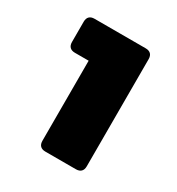

<svg xmlns="http://www.w3.org/2000/svg" viewBox="-99 -770 446 484"><g transform="rotate(30 124.5 -528.0)"><path d="M40 -605H80V-372C80 -359 87 -352 100 -352H189C202 -352 209 -359 209 -372V-684C209 -697 202 -704 189 -704H40C27 -704 20 -697 20 -684V-625C20 -612 27 -605 40 -605Z"/></g></svg>

Font: Arvore Sans
Style: Bold
Weight: 700
Designer: Jonny Pinhorn (Latin) Dan Schunck (customization for Arvore)
Version: Version 1.000;Glyphs 3.3 (3305)